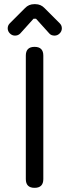

<svg xmlns="http://www.w3.org/2000/svg" viewBox="-20 -902 332 922"><path d="M52 -731Q38 -731 27.5 -741.5Q17 -752 17 -766Q17 -780 27 -790L100 -863Q118 -882 144 -882H150Q176 -882 194 -863L267 -790Q277 -780 277 -766Q277 -752 266.5 -741.5Q256 -731 242 -731Q226 -731 217 -741L153 -812H141L77 -741Q67 -731 52 -731ZM188 -42Q188 0 146 0Q104 0 104 -42V-635Q104 -677 146 -677Q188 -677 188 -635Z"/></svg>

Font: Jura
Style: Bold
Weight: 700
Designer: Daniel Johnson, Alexei Vanyashin
Foundry: Daniel Johnson
Version: Version 5.103